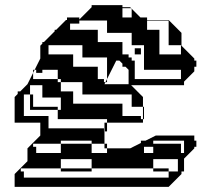

<svg xmlns="http://www.w3.org/2000/svg" viewBox="-20 -728 798 748"><path d="M529 -516H505V-540H529ZM685 -456H505V-420H685ZM397 -408H391L397 -420V-456H361V-420H385V-408H391L387 -400H481V-456L469 -468H457V-480L445 -492H433L397 -420ZM577 -180V-168H685V-132H697V-180ZM217 -180V-168H337V-132H397V-150H387V-168H337V-180ZM457 -660H493V-694L491 -696H457ZM637 -600V-648H553V-612H601V-600ZM637 -600H601V-552H637ZM493 -600H361V-564H457V-552H493ZM685 -552H601V-516H685ZM541 -552H457V-516H481V-504H493V-492H505V-456H541ZM301 -552H169V-516H265V-504H301ZM397 -456V-504H265V-468H361V-456ZM493 -360H265V-324H457V-312H493ZM217 -300V-348H145V-396H97V-360H109V-312H97V-360H73V-312H205V-300ZM97 -300V-312H73V-276H169V-264H205V-300ZM397 -216H387V-250H397V-264H169V-228H385V-216H387V-168H397V-150H487L529 -171V-180H547L587 -200H737V-180H745V-156H737V-150L697 -110V-60H673V-108H577V-72H637V-60H687V-50L637 0H37V-50L87 -100V-150L137 -200V-250H37V-350L49 -362V-372H59L87 -400L109 -444V-456H115L109 -444V-420H205V-408H217V-372H265V-360H301V-408H217V-420H205V-456H145V-444H121V-456H115L137 -500V-550L145 -558V-564H151L193 -606V-612H199L237 -650H241V-660H289V-636H253V-612H361V-600H397V-648H289V-652L337 -700V-708H457V-700H487L491 -696H493V-694L527 -660H553V-650H637L687 -600V-550L737 -500V-492H745V-468H737V-450L697 -410V-396H491L537 -350V-312H541V-264H537V-312H457V-276H529V-264H537V-250H397ZM577 -156H541V-132H577ZM217 -132V-168H109V-156H121V-132ZM337 -60H217V-72H61V-60H73V-36H637V-60H577V-72H337V-108H217V-72H337Z"/></svg>

Font: Rubik Broken Fax
Style: Regular
Weight: 400
Designer: Hubert and Fischer, NaN
Foundry: Hubert and Fischer, NaN
Version: Version 2.201